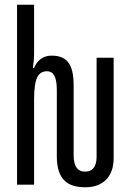

<svg xmlns="http://www.w3.org/2000/svg" viewBox="-20 -780 540 811"><path d="M340 11C416 11 460 -34 460 -112V-536H388V-118C388 -74 369 -55 340 -55C311 -55 291 -72 291 -126V-421C291 -513 259 -545 198 -545C163 -545 137 -526 124 -493H119C122 -513 124 -535 124 -558V-760H52V0H124V-360C124 -452 142 -479 179 -479C204 -479 220 -458 220 -401V-120C220 -21 266 11 340 11Z"/></svg>

Font: Noto Sans Mono ExtraCondensed
Style: Regular
Weight: 400
Width: 2
Designer: Monotype Design Team
Foundry: Monotype Imaging Inc.
Version: Version 2.014